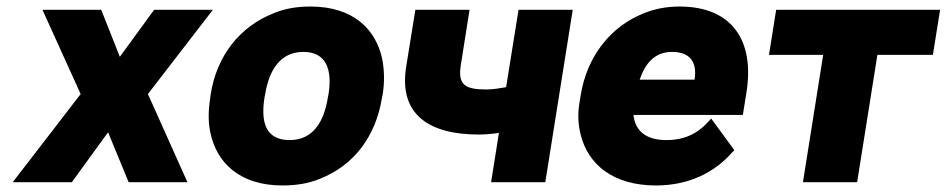

<svg xmlns="http://www.w3.org/2000/svg" viewBox="-20 -558 2899 588"><path d="M19 0H200L311 -153L374 0H554L433 -270L632 -528H452L347 -384L290 -528H110L227 -270Z M624 -259C618 -221 617 -186 624 -153C643 -59 715 10 845 10C886 10 926 4 961 -11C1060 -50 1131 -137 1150 -260L1152 -269C1158 -307 1157 -342 1151 -375C1132 -469 1061 -538 931 -538C890 -538 852 -532 817 -517C718 -478 644 -391 625 -268ZM790 -259 792 -269C804 -343 838 -399 909 -399C980 -399 998 -344 986 -269L984 -259C972 -184 938 -129 867 -129C794 -129 778 -183 790 -259Z M1224 -354C1200 -205 1297 -146 1446 -146C1467 -146 1488 -148 1508 -151L1484 0H1650L1734 -528H1568L1530 -291C1512 -288 1491 -284 1468 -284C1404 -284 1382 -299 1391 -357L1418 -528H1252Z M1755 -246C1749 -211 1750 -178 1758 -147C1780 -55 1857 10 1989 10C2091 10 2169 -31 2221 -90L2229 -98L2158 -195L2147 -183C2117 -150 2077 -129 2021 -129C1956 -129 1925 -159 1920 -206H2255L2266 -275C2291 -430 2225 -538 2061 -538C2021 -538 1985 -531 1951 -517C1852 -478 1777 -387 1758 -264ZM1939 -314C1956 -364 1985 -399 2038 -399C2092 -399 2116 -369 2107 -314Z M2335 -390H2501L2439 0H2605L2667 -390H2837L2859 -528H2357Z"/></svg>

Font: Asimov Pro
Style: UltObl
Weight: 900
Designer: Google
Version: Version 2.000980; 2014